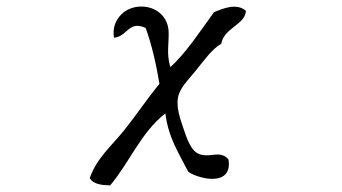

<svg xmlns="http://www.w3.org/2000/svg" viewBox="-20 -557 1040 584"><path d="M728 -524C700 -549 658 -531 631 -520C590 -464 544 -393 498 -353C486 -394 494 -426 493 -460C491 -509 453 -536 413 -537C390 -538 365 -530 348 -512C333 -497 321 -472 327 -442C351 -445 362 -462 377 -472C388 -479 401 -482 423 -472C442 -420 455 -362 465 -302C427 -256 394 -206 357 -160C321 -115 273 -75 253 -15C264 3 287 6 315 7C374 -63 410 -156 483 -212C492 -138 525 -89 553 -34C570 -23 600 -13 626 -13C657 -13 682 -28 675 -72C666 -83 656 -86 646 -87C629 -88 611 -81 590 -87C559 -95 547 -141 535 -175C525 -204 520 -225 520 -242C519 -279 539 -299 572 -338C604 -377 623 -406 653 -424C661 -472 726 -482 728 -524Z"/></svg>

Font: Yuji Syuku Std R
Style: Regular
Weight: 400
Designer: Kataoka Yuji
Foundry: Kinuta Font Factory
Version: Version 3.000;hotconv 1.0.111;makeotfexe 2.5.65597